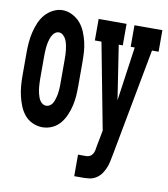

<svg xmlns="http://www.w3.org/2000/svg" viewBox="-83 -611 776 887"><g transform="rotate(10 304.5 -168.0)"><path d="M140 8Q117 8 94.5 -2Q72 -12 57 -30Q42 -48 33 -70Q24 -92 18.5 -115.5Q13 -139 11 -162.5Q9 -186 9 -210V-320Q9 -344 11 -367.5Q13 -391 18.5 -414.5Q24 -438 33.5 -460.5Q43 -483 58 -500.5Q73 -518 95 -529.5Q117 -541 140 -541Q163 -541 185.5 -529.5Q208 -518 223 -500.5Q238 -483 247.5 -460.5Q257 -438 262.5 -414.5Q268 -391 269.5 -367.5Q271 -344 271 -320V-210Q271 -186 269.5 -162.5Q268 -139 262.5 -115.5Q257 -92 247.5 -70Q238 -48 223 -30Q208 -12 186 -2Q164 8 140 8ZM140 -93Q149 -93 156.5 -97.5Q164 -102 169 -109.5Q174 -117 176.5 -125Q179 -133 181.5 -141.5Q184 -150 185 -158.5Q186 -167 187 -175.5Q188 -184 188 -192.5Q188 -201 188 -210V-320Q188 -332 187.5 -343.5Q187 -355 185.5 -366Q184 -377 181.5 -388.5Q179 -400 174 -410.5Q169 -421 160 -429Q151 -437 140 -437Q131 -437 124 -432Q117 -427 112 -419.5Q107 -412 104 -404Q101 -396 99 -388Q97 -380 95.5 -371.5Q94 -363 93.5 -354.5Q93 -346 92.5 -337.5Q92 -329 92 -320V-210Q92 -201 92.5 -192.5Q93 -184 93.5 -175.5Q94 -167 95.5 -158.5Q97 -150 99 -141.5Q101 -133 104 -125Q107 -117 112 -109.5Q117 -102 124.5 -97.5Q132 -93 140 -93ZM325 205V104H363Q372 104 380 100Q388 96 393 88Q398 80 400 71Q402 62 403 54V53L418 -25L341 -429H310V-530H441V-429H422L461 -175L497 -429H478V-530H609V-429H578L483 79Q480 95 476.5 111Q473 127 466.5 142Q460 157 450.5 170Q441 183 426.5 192Q412 201 396 203Q380 205 363 205Z"/></g></svg>

Font: Iosevka Slab Extended
Style: Bold
Weight: 700
Width: 7
Monospace: yes
Designer: Belleve Invis
Foundry: Belleve Invis
Version: Version 11.1.0; ttfautohint (v1.8.3)